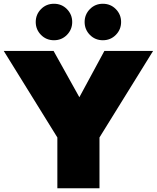

<svg xmlns="http://www.w3.org/2000/svg" viewBox="-30 -1001 834 1021"><path d="M784 -730 499 -270V0H275V-270L-10 -730H255L392 -484L525 -730ZM188 -815.5Q160 -844 160 -884Q160 -924 188 -952.5Q216 -981 257 -981Q298 -981 326 -952.5Q354 -924 354 -884Q354 -844 326 -815.5Q298 -787 257 -787Q216 -787 188 -815.5ZM448 -815.5Q420 -844 420 -884Q420 -924 448 -952.5Q476 -981 517 -981Q558 -981 586 -952.5Q614 -924 614 -884Q614 -844 586 -815.5Q558 -787 517 -787Q476 -787 448 -815.5Z"/></svg>

Font: Nacelle Black
Style: Regular
Weight: 900
Designer: Sora Sagano
Foundry: Sora Sagano
Version: Version 1.000;FEAKit 1.0